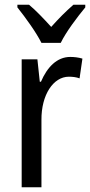

<svg xmlns="http://www.w3.org/2000/svg" viewBox="-20 -786 378 806"><path d="M154 -606H235C257 -652 305 -715 338 -755V-766H288C253 -735 229 -711 195 -673C164 -707 130 -743 102 -766H53V-755C88 -711 132 -650 154 -606ZM275 -547C219 -547 178 -504 152 -443H147L137 -537H71V0H154V-282C153 -388 204 -464 269 -464C285 -464 301 -462 314 -457L326 -540C309 -545 291 -547 275 -547Z"/></svg>

Font: Noto Sans Lao Looped Condensed
Style: Regular
Weight: 400
Width: 3
Designer: Mark Frömberg, Ben Mitchell
Foundry: The Fontpad Ltd
Version: Version 1.003